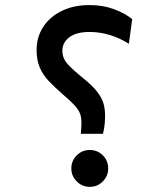

<svg xmlns="http://www.w3.org/2000/svg" viewBox="-20 -723 626 753"><path d="M296.9 -198.2Q297.9 -210.9 298.6 -220.2Q299.3 -229.5 299.3 -243.2Q299.3 -262.7 293.9 -277.3Q288.6 -292 272.7 -309.6Q256.8 -327.1 224.6 -354.5Q193.8 -381.3 171.1 -405.3Q148.4 -429.2 136 -458Q123.5 -486.8 123.5 -526.9Q123.5 -577.6 149.4 -617.4Q175.3 -657.2 222.2 -680.2Q269 -703.1 331.1 -703.1Q383.8 -703.1 427.2 -687Q470.7 -670.9 498.5 -647.9L485.4 -551.3Q449.2 -574.2 409.9 -585.9Q370.6 -597.7 331.5 -597.7Q279.3 -597.7 252 -576.9Q224.6 -556.2 224.6 -523.9Q224.6 -495.6 243.7 -473.6Q262.7 -451.7 306.6 -416Q343.8 -386.2 361.8 -362.3Q379.9 -338.4 386 -316.7Q392.1 -294.9 392.1 -270.5Q392.1 -256.8 390.6 -238Q389.2 -219.2 383.8 -198.2ZM332 9.8Q302.2 9.8 281 -11.5Q259.8 -32.7 259.8 -62.5Q259.8 -92.8 281 -113.8Q302.2 -134.8 332 -134.8Q362.3 -134.8 383.3 -113.8Q404.3 -92.8 404.3 -62.5Q404.3 -32.7 383.3 -11.5Q362.3 9.8 332 9.8Z"/></svg>

Font: Cascadia Mono
Style: Regular
Weight: 400
Monospace: yes
Designer: Aaron Bell
Foundry: Saja Typeworks
Version: Version 2404.023